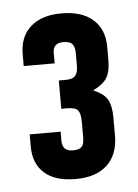

<svg xmlns="http://www.w3.org/2000/svg" viewBox="-40 -886 357 495"><g transform="rotate(-5 138.5 -638.5)"><path d="M28.3 -517.6V-548.8H108.4V-525.4Q108.4 -498 135.7 -498Q152.3 -498 158.7 -504.9Q165 -511.7 165 -529.3V-568.4Q165 -589.8 158.7 -598.6Q152.3 -607.4 130.9 -607.4H115.2V-680.7H132.8Q151.4 -680.7 158.2 -689Q165 -697.3 165 -714.8V-747.1Q165 -762.7 158.7 -770.5Q152.3 -778.3 135.7 -778.3Q107.4 -778.3 108.4 -751V-725.6H28.3V-755.9Q28.3 -801.8 57.1 -827.1Q85.9 -852.5 136.7 -852.5Q189.5 -852.5 218.3 -827.1Q247.1 -801.8 247.1 -755.9V-721.7Q247.1 -692.4 237.3 -676.3Q227.5 -660.2 201.2 -647.5Q229.5 -635.7 238.3 -619.1Q247.1 -602.5 247.1 -573.2V-527.3Q247.1 -477.5 218.3 -450.7Q189.5 -423.8 136.7 -423.8Q84 -423.8 56.2 -448.2Q28.3 -472.7 28.3 -517.6Z"/></g></svg>

Font: Altinn-DIN Condensed
Style: DINCondensed-Bold
Weight: 700
Width: 3
Designer: Charles Nix
Foundry: Altinn
Version: Version 2.00